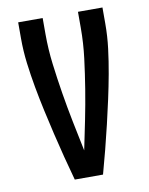

<svg xmlns="http://www.w3.org/2000/svg" viewBox="-83 -796 666 857"><g transform="rotate(-10 250.0 -367.5)"><path d="M186 0Q171 -54 157 -108.5Q143 -163 130 -218Q117 -273 105 -328Q93 -383 83 -438Q73 -493 66 -549Q59 -605 59 -662V-735H170V-662Q170 -593 178.5 -525Q187 -457 198 -389.5Q209 -322 222.5 -255Q236 -188 250 -121Q264 -188 277.5 -255Q291 -322 302 -389.5Q313 -457 321.5 -525Q330 -593 330 -662V-735H441V-662Q441 -605 434 -549Q427 -493 417 -438Q407 -383 395 -328Q383 -273 370 -218Q357 -163 343 -108.5Q329 -54 314 0Z"/></g></svg>

Font: Iosevka SS08 Regular
Style: Bold
Weight: 700
Monospace: yes
Designer: Belleve Invis
Foundry: Belleve Invis
Version: Version 16.3.4; ttfautohint (v1.8.4)